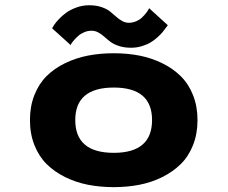

<svg xmlns="http://www.w3.org/2000/svg" viewBox="-20 -720 890 750"><path d="M492 -533.5Q465.5 -533.5 444.8 -540.2Q424 -547 411.2 -556.8Q398.5 -566.5 387.5 -576.5Q376.5 -586.5 364 -593.2Q351.5 -600 337.5 -600Q323 -600 309.2 -594.2Q295.5 -588.5 286.2 -580.2Q277 -572 269.8 -563.8Q262.5 -555.5 259 -550L256 -544L183.5 -609.5Q186 -614.5 191.8 -623.2Q197.5 -632 210.5 -645.8Q223.5 -659.5 239.5 -671Q255.5 -682.5 279.2 -691Q303 -699.5 328.5 -699.5Q355 -699.5 376 -692.5Q397 -685.5 409.8 -675.2Q422.5 -665 433.5 -655Q444.5 -645 457 -638Q469.5 -631 483.5 -631Q498 -631 511.5 -636.8Q525 -642.5 534 -651Q543 -659.5 549.8 -668Q556.5 -676.5 559.5 -682L562.5 -688L635.5 -621.5Q635 -621 628.2 -611.8Q621.5 -602.5 614.8 -594.2Q608 -586 594.8 -574Q581.5 -562 567.5 -553.8Q553.5 -545.5 533.5 -539.5Q513.5 -533.5 492 -533.5ZM424.5 11Q371.5 11 324 1.8Q276.5 -7.5 234.5 -28.2Q192.5 -49 162.2 -79Q132 -109 114.5 -153Q97 -197 97 -251Q97 -305 114.5 -349Q132 -393 162.2 -423Q192.5 -453 234.2 -473.2Q276 -493.5 323.5 -502.8Q371 -512 424.5 -512Q477.5 -512 524.8 -502.8Q572 -493.5 613.8 -473Q655.5 -452.5 686 -422.5Q716.5 -392.5 734 -348.5Q751.5 -304.5 751.5 -251Q751.5 -197 734 -153Q716.5 -109 686 -79Q655.5 -49 613.8 -28.2Q572 -7.5 524.5 1.8Q477 11 424.5 11ZM424.5 -123Q574 -123 574 -251Q574 -378 424.5 -378Q274 -378 274 -251Q274 -123 424.5 -123Z"/></svg>

Font: League Mono Wide
Style: Bold
Weight: 700
Width: 8
Designer: Tyler Finck
Foundry: The League of Moveable Type / Tyler Finck
Version: Version 2.210